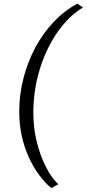

<svg xmlns="http://www.w3.org/2000/svg" viewBox="-20 -860 464 1028"><path d="M83 -263Q83 -353.5 105.5 -441Q128 -528.5 169.2 -605.5Q210.5 -682.5 267.8 -743Q325 -803.5 394.5 -840.5L424 -820Q375 -790.5 333.8 -745.5Q292.5 -700.5 260 -644.5Q227.5 -588.5 204.8 -525Q182 -461.5 170.2 -394.2Q158.5 -327 158.5 -260.5Q158.5 -181 173.5 -115.2Q188.5 -49.5 210.5 0.8Q232.5 51 255 82.8Q277.5 114.5 292.5 126L255.5 147Q245 140 224.5 119Q204 98 179.8 63.2Q155.5 28.5 133.5 -19.8Q111.5 -68 97.2 -128.8Q83 -189.5 83 -263Z"/></svg>

Font: Merriweather 60pt Light
Style: Italic
Weight: 300
Italic angle: -7.8°
Version: Version 2.101